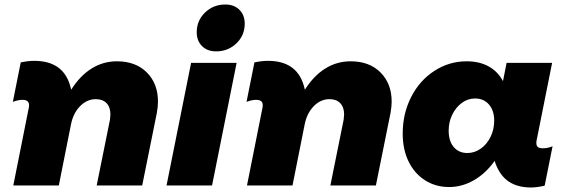

<svg xmlns="http://www.w3.org/2000/svg" viewBox="-20 -823 2509 852"><path d="M106 -336Q109 -348 109 -356Q109 -380 80 -380Q61 -380 37 -371L72 -546Q104 -553 132 -553Q257 -553 290 -447L296 -425Q335 -487 386.5 -519Q438 -551 499 -551Q582 -551 631.5 -501.5Q681 -452 681 -372Q681 -350 676 -322L611 0H409L468 -292Q470 -308 470 -315Q470 -347 453 -365Q436 -383 405 -383Q366 -383 335.5 -352Q305 -321 295 -271L241 0H39Z M1066 -718Q1066 -666 1029 -630.5Q992 -595 939 -595Q900 -595 876.5 -618.5Q853 -642 853 -680Q853 -732 890 -767.5Q927 -803 980 -803Q1019 -803 1042.5 -779.5Q1066 -756 1066 -718ZM1030 -544 921 0H719L828 -544Z M1143 -336Q1146 -348 1146 -356Q1146 -380 1117 -380Q1098 -380 1074 -371L1109 -546Q1141 -553 1169 -553Q1294 -553 1327 -447L1333 -425Q1372 -487 1423.5 -519Q1475 -551 1536 -551Q1619 -551 1668.5 -501.5Q1718 -452 1718 -372Q1718 -350 1713 -322L1648 0H1446L1505 -292Q1507 -308 1507 -315Q1507 -347 1490 -365Q1473 -383 1442 -383Q1403 -383 1372.5 -352Q1342 -321 1332 -271L1278 0H1076Z M1767 -230Q1767 -319 1804.5 -392.5Q1842 -466 1907.5 -508.5Q1973 -551 2051 -551Q2107 -551 2148 -528.5Q2189 -506 2212 -463L2228 -544H2430L2363 -209Q2360 -197 2360 -189Q2360 -176 2367 -170.5Q2374 -165 2389 -165Q2411 -165 2432 -174L2397 1Q2362 9 2337 9Q2277 9 2238 -17Q2199 -43 2179 -97L2175 -109Q2135 -53 2082.5 -23Q2030 7 1973 7Q1913 7 1866 -23Q1819 -53 1793 -106.5Q1767 -160 1767 -230ZM2173 -288Q2173 -332 2150 -359Q2127 -386 2088 -386Q2056 -386 2029.5 -366.5Q2003 -347 1987 -314.5Q1971 -282 1971 -243Q1971 -197 1993.5 -170.5Q2016 -144 2054 -144Q2086 -144 2113.5 -163.5Q2141 -183 2157 -216Q2173 -249 2173 -288Z"/></svg>

Font: TypoPRO Montserrat Alternates
Style: Italic
Weight: 800
Italic angle: -11.3°
Designer: Julieta Ulanovsky
Foundry: Julieta Ulanovsky
Version: Version 6.001